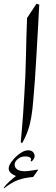

<svg xmlns="http://www.w3.org/2000/svg" viewBox="-40 -735 302 1036"><path d="M172 -710Q171 -690 169 -659Q167 -628 165 -583Q160 -492 156 -425.5Q152 -359 148.5 -306Q145 -253 140 -200Q136 -147 129.5 -107Q123 -67 111.5 -33Q100 1 79 38L72 32Q76 -10 79 -46.5Q82 -83 85 -124.5Q88 -166 91 -220Q98 -325 100 -429.5Q102 -534 106 -638L157 -715ZM125 134Q131 122 123.5 116Q116 110 102 109Q88 108 76 112Q63 116 52 126.5Q41 137 39 151Q38 168 52 178.5Q66 189 94 189Q106 189 124.5 186Q143 183 164 180L165 183L139 220Q91 224 57 236.5Q23 249 -18 281L-20 278Q-9 262 11 244Q31 226 46 215Q12 201 7.5 179.5Q3 158 34 123Q53 102 74.5 88.5Q96 75 115 76Q138 77 145 97Q152 117 131 136Z"/></svg>

Font: Bona Nova
Style: Italic
Weight: 400
Italic angle: -4°
Designer: Mateusz Machalski
Foundry: Capitalics
Version: Version 4.001; ttfautohint (v1.8.3)